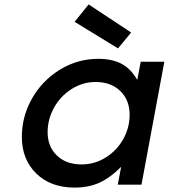

<svg xmlns="http://www.w3.org/2000/svg" viewBox="-20 -829 758 862"><path d="M314.9 -731 377.9 -809.1 568.8 -683.1 509.8 -611.8ZM508.8 0 523.9 -80.1Q473.6 -29.8 425.3 -8.3Q377 13.2 314.9 13.2Q207.5 13.2 142.8 -50Q78.1 -113.3 78.1 -214.8Q78.1 -306.6 124 -387.2Q169.9 -467.8 249.3 -516.4Q328.6 -564.9 420.9 -564.9Q484.4 -564.9 526.4 -542.2Q568.4 -519.5 596.2 -470.2L611.8 -551.8H717.8L615.2 0ZM193.8 -235.8Q193.8 -170.9 235.4 -130.9Q276.9 -90.8 346.2 -90.8Q404.8 -90.8 454.8 -122.1Q504.9 -153.3 533.4 -204.6Q562 -255.9 562 -314Q562 -379.4 520.3 -420.2Q478.5 -460.9 409.2 -460.9Q351.1 -460.9 301 -429Q251 -397 222.4 -345.2Q193.8 -293.5 193.8 -235.8Z"/></svg>

Font: Involve SemiBold Oblique
Style: Italic
Weight: 600
Italic angle: -10.5°
Designer: Stefan Peev
Foundry: Context Ltd.
Version: Version 1.001